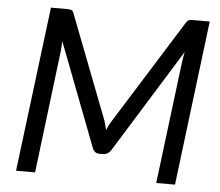

<svg xmlns="http://www.w3.org/2000/svg" viewBox="-51 -773 951 831"><g transform="rotate(5 424.0 -358.0)"><path d="M757.3 -716.3H827.1L738.8 0H657.2L722.7 -529.3Q723.6 -540 730.5 -575.2L452.1 -126Q439 -104.5 415.5 -104.5H402.3Q379.4 -104.5 371.1 -126L198.7 -576.2Q197.8 -550.8 195.8 -530.8L130.9 0H48.3L137.2 -716.3H205.6Q218.3 -716.3 225.3 -714.1Q232.4 -711.9 236.3 -700.7L410.2 -250Q413.1 -239.3 415.8 -229.7Q418.5 -220.2 420.9 -209.5Q429.7 -230.5 441.9 -250L723.6 -700.7Q730.5 -712.4 737.8 -714.4Q745.1 -716.3 757.3 -716.3Z"/></g></svg>

Font: Lato-Italic
Style: Italic
Weight: 400
Italic angle: -7°
Designer: Lukasz Dziedzic
Foundry: tyPoland Lukasz Dziedzic
Version: Version 1.104; Western+Polish opensource